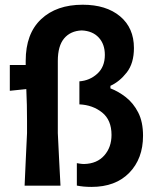

<svg xmlns="http://www.w3.org/2000/svg" viewBox="-20 -766 650 792"><path d="M357.5 5Q323.5 5 297 -0.5V-93Q302.5 -92 310.5 -90.8Q318.5 -89.5 327.5 -89.5Q380.5 -91 410.2 -124.8Q440 -158.5 440 -209.5Q440 -271 401.2 -302Q362.5 -333 307.5 -335.5V-430.5Q350 -433.5 381.2 -461.8Q412.5 -490 412.5 -539.5Q412.5 -584 387.2 -611.2Q362 -638.5 317 -640.5Q270.5 -638.5 244.5 -607.5Q218.5 -576.5 218.5 -514.5V-217Q221.5 -155 224 -104.8Q226.5 -54.5 229.5 0H81.5Q84 -54.5 86.2 -104.8Q88.5 -155 91.5 -217V-267Q91.5 -300 90.8 -332.8Q90 -365.5 88.5 -398.5L20.5 -391.5V-498H86Q86 -506.5 86 -515Q86 -627 149.5 -686.8Q213 -746.5 321 -746.5Q418 -746.5 475.2 -698.8Q532.5 -651 532.5 -568Q532.5 -505 502.8 -467Q473 -429 435.5 -412V-401.5Q468.5 -389 499.2 -365Q530 -341 550 -302.2Q570 -263.5 570 -206Q570 -111.5 513.2 -53.2Q456.5 5 357.5 5Z"/></svg>

Font: Commissioner Loud SemiBold
Style: Regular
Weight: 600
Designer: Kostas Bartsokas
Foundry: Kostas Bartsokas
Version: Version 1.000; ttfautohint (v1.8.3)